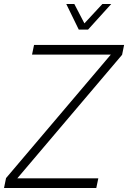

<svg xmlns="http://www.w3.org/2000/svg" viewBox="-52 -933 636 953"><path d="M339 -786H385L500 -913H456L367 -817L317 -913H277ZM-32 0H426L436 -48H34L554 -661L564 -710H117L107 -662H498L-22 -49Z"/></svg>

Font: Geist ExtraLight
Style: Italic
Weight: 200
Italic angle: -12°
Designer: Basement.studio, Andrés Briganti, Mateo Zaragoza
Foundry: Basement.studio, Vercel, Andrés Briganti, Guido Ferreyra, Mateo Zaragoza
Version: Version 1.500